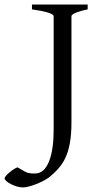

<svg xmlns="http://www.w3.org/2000/svg" viewBox="-113 -635 438 841"><path d="M271 -594V-615H27V-594C82 -586 122 -576 122 -564V-65C122 45 96 125 41 125C15 125 6 123 -12 112L-36 98C-54 103 -93 136 -93 146C-93 160 -47 186 -12 186C11 186 70 166 103 141C159 94 200 48 200 -100V-564C200 -576 241 -588 271 -594Z"/></svg>

Font: Temporarium
Style: Regular
Weight: 400
Version: Version 1.1